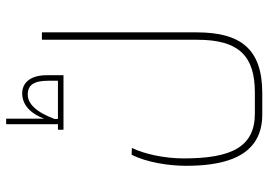

<svg xmlns="http://www.w3.org/2000/svg" viewBox="-144 -487 871 623"><g transform="rotate(-90 291.5 -175.5)"><path d="M182 -423V-405H359V-459C359 -513 334 -539 300 -539C257 -539 231 -503 218 -468V-591H200V-423ZM341 -423H217V-434C240 -496 268 -521 296 -521C328 -521 341 -500 341 -454ZM231 240H301C445 240 498 169 498 27V-475H474V29C474 166 420 216 302 216H235C126 216 89 140 89 -15C89 -77 103 -142 123 -183L101 -184C76 -135 65 -63 65 -7C65 104 89 178 140 214C164 231 194 240 231 240Z"/></g></svg>

Font: Noto Kufi Arabic Thin
Style: Regular
Weight: 100
Designer: Monotype Design Team, David Williams, Khaled Hosny
Foundry: Google LLC
Version: Version 2.109